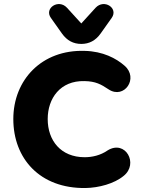

<svg xmlns="http://www.w3.org/2000/svg" viewBox="-20 -935 722 966"><path d="M410 11C477 10 555 -11 602 -50C679 -111 611 -234 521 -178C485 -153 443 -144 406 -144C286 -144 220 -228 220 -336C220 -440 283 -530 405 -527C461 -526 488 -511 527 -485C605 -434 680 -542 606 -605C565 -641 498 -677 406 -679C190 -686 47 -533 47 -336C47 -138 180 14 410 11ZM389 -714C429 -714 461 -731 486 -766L542 -845C577 -894 504 -942 461 -896L389 -817L317 -896C275 -942 201 -894 236 -845L292 -766C317 -731 349 -714 389 -714Z"/></svg>

Font: SN Pro Heavy
Style: Regular
Weight: 800
Designer: Tobias Whetton
Foundry: Supernotes
Version: Version 1.001;Glyphs 3.2 (3249)